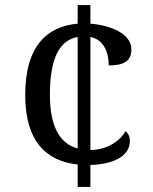

<svg xmlns="http://www.w3.org/2000/svg" viewBox="-20 -734 599 754"><path d="M285 -88V0H335V-86C448 -90 490 -134 490 -180C490 -198 483 -211 473 -219C450 -178 397 -145 335 -145V-589C385 -579 407 -532 407 -477C466 -477 496 -494 496 -540C496 -603 412 -635 335 -641V-714H285V-641C170 -631 79 -559 79 -361C79 -176 164 -101 285 -88ZM285 -589V-151C211 -171 176 -243 176 -362C176 -519 221 -577 285 -589Z"/></svg>

Font: Noto Serif Balinese
Style: Regular
Weight: 400
Designer: Monotype Design Team
Foundry: Monotype Imaging Inc.
Version: Version 2.005